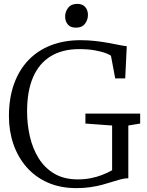

<svg xmlns="http://www.w3.org/2000/svg" viewBox="-20 -958 756 989"><path d="M373.5 11Q291 11 226.2 -17.5Q161.5 -46 117 -97Q72.5 -148 49.2 -215.2Q26 -282.5 26 -359Q26 -452.5 52.2 -525.5Q78.5 -598.5 127 -648.8Q175.5 -699 243.2 -725Q311 -751 394.5 -751Q434 -751 471.2 -746.8Q508.5 -742.5 540.5 -736.5Q572.5 -730.5 596.5 -725.8Q620.5 -721 633 -720L625 -554H573.5L551.5 -671Q544 -677 522.5 -685Q501 -693 467 -699Q433 -705 387.5 -705Q302 -705 242 -668.8Q182 -632.5 150.8 -561.2Q119.5 -490 119.5 -384Q119.5 -318 133.8 -255.5Q148 -193 179 -143Q210 -93 259.8 -63.5Q309.5 -34 380.5 -34Q416 -34 447 -40Q478 -46 505.8 -56.8Q533.5 -67.5 557.5 -81V-311.5L420 -321.5V-373H702V-321.5L641 -311.5V-40Q621 -39.5 600.5 -34Q580 -28.5 556.8 -21Q533.5 -13.5 506.5 -6.2Q479.5 1 446.5 6Q413.5 11 373.5 11ZM370.5 -815.5Q343.5 -815.5 329.5 -831.8Q315.5 -848 315.5 -873Q315.5 -897.5 331 -917.8Q346.5 -938 377.5 -938H378.5Q405 -938 419 -921.8Q433 -905.5 433 -881Q433 -856 417.8 -835.8Q402.5 -815.5 371.5 -815.5Z"/></svg>

Font: Merriweather 28pt Light
Style: Regular
Weight: 300
Version: Version 2.100